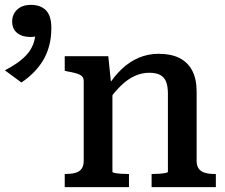

<svg xmlns="http://www.w3.org/2000/svg" viewBox="-229 -769 926 789"><path d="M37 0V-54H40Q63 -54 80 -58.5Q97 -63 106 -75Q115 -87 115 -108V-435Q115 -449 107.5 -456Q100 -463 84.5 -467.5Q69 -472 46 -476L37 -478V-538H216L228 -421L233 -417V-63Q233 -60 243.5 -58Q254 -56 269 -55Q284 -54 297 -54H301V0ZM658 0H394V-54H397Q410 -54 425 -55Q440 -56 450.5 -58Q461 -60 461 -63V-384Q461 -413 454 -432Q447 -451 430 -460.5Q413 -470 384 -470Q354 -470 325 -457Q296 -444 268.5 -417.5Q241 -391 213 -351V-413Q240 -456 272 -486Q304 -516 342 -532Q380 -548 423 -548Q473 -548 507.5 -531Q542 -514 560.5 -479.5Q579 -445 579 -393V-108Q579 -87 588.5 -75Q598 -63 614.5 -58.5Q631 -54 655 -54H658ZM-141 -430 -209 -480Q-182 -494 -159.5 -509.5Q-137 -525 -120 -543.5Q-103 -562 -93.5 -585Q-84 -608 -83 -637L-63 -627Q-73 -621 -83.5 -619Q-94 -617 -104 -617Q-138 -617 -158.5 -633.5Q-179 -650 -179 -681Q-179 -710 -158.5 -729.5Q-138 -749 -102 -749Q-62 -749 -40 -726.5Q-18 -704 -18 -654Q-18 -614 -27 -580.5Q-36 -547 -52.5 -520Q-69 -493 -91.5 -470.5Q-114 -448 -141 -430Z"/></svg>

Font: Roboto Serif 20pt Medium
Style: Regular
Weight: 500
Version: Version 1.008